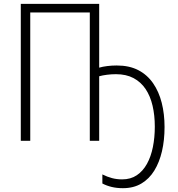

<svg xmlns="http://www.w3.org/2000/svg" viewBox="-20 -734 928 1001"><path d="M497.1 -713.9V-381.3Q515.1 -386.7 539.3 -389.6Q563.5 -392.6 588.4 -392.6Q654.3 -392.6 701.2 -368.2Q748 -343.8 778.3 -299.8Q808.6 -255.9 823.2 -197.8Q837.9 -139.6 837.9 -71.8Q837.9 -3.4 824.5 54.4Q811 112.3 784.4 155.5Q757.8 198.7 717 222.9Q676.3 247.1 620.6 247.1Q588.9 247.1 562.5 240.7Q536.1 234.4 513.7 222.7V175.3Q539.1 188 564 194.6Q588.9 201.2 616.7 201.2Q661.1 201.2 693.1 179.7Q725.1 158.2 746.1 120.4Q767.1 82.5 777.1 32.5Q787.1 -17.6 787.1 -73.2Q787.1 -132.8 775.4 -182.9Q763.7 -232.9 739.3 -269.5Q714.8 -306.2 676.5 -326.7Q638.2 -347.2 584.5 -347.2Q560.5 -347.2 537.4 -344.2Q514.2 -341.3 497.1 -336.4V0H448.2V-668.9H137.7V0H88.4V-713.9Z"/></svg>

Font: Open Sans SemiCondensed Light
Style: Regular
Weight: 300
Width: 4
Designer: Monotype Design Team
Foundry: Monotype Imaging Inc.
Version: Version 3.000